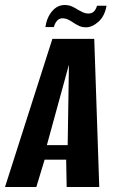

<svg xmlns="http://www.w3.org/2000/svg" viewBox="-51 -746 465 766"><path d="M-31 0 158 -591H325L345 0H215L213 -109H127L94 0ZM136 -167H219L224 -488ZM292 -637Q277 -637 265 -642.5Q253 -648 241 -656Q231 -663 220.5 -668Q210 -673 198 -673Q186 -673 177 -663.5Q168 -654 164 -638H130Q136 -677 157 -701.5Q178 -726 207 -726Q223 -726 235.5 -720.5Q248 -715 260 -707Q271 -701 280.5 -696.5Q290 -692 301 -692Q316 -692 324 -700.5Q332 -709 336 -723H374Q367 -682 342 -659.5Q317 -637 292 -637Z"/></svg>

Font: Alumni Sans
Style: Bold Italic
Weight: 700
Italic angle: -8°
Designer: Robert E. Leuschke
Foundry: Robert E. Leuschke
Version: Version 1.016